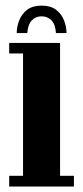

<svg xmlns="http://www.w3.org/2000/svg" viewBox="-20 -680 303 700"><path d="M13.5 0V-39H64V-485H13.5V-523.5H199V-39H249.5V0ZM131.5 -659.5Q164.5 -659.5 184.2 -644.5Q204 -629.5 213.2 -606.2Q222.5 -583 222.5 -559.5H184Q182 -591.5 167.5 -606Q153 -620.5 131.5 -620.5Q110.5 -620.5 96.2 -606Q82 -591.5 79.5 -559.5H41Q41 -583 50.2 -606.2Q59.5 -629.5 79.2 -644.5Q99 -659.5 131.5 -659.5Z"/></svg>

Font: Imbue Thin 10pt ExtraBold
Style: Regular
Weight: 800
Version: Version 1.102